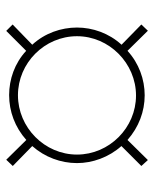

<svg xmlns="http://www.w3.org/2000/svg" viewBox="42 -628 506 631"><g transform="rotate(-90 295.5 -313.0)"><path d="M84.5 -80.5 150.5 -147.5C192.5 -110.5 244 -91 297.5 -91C349.5 -91 402.5 -110 443.5 -147.5L509.5 -80.5L530 -102L463.5 -167C501.5 -208.5 520 -262 520 -313.5C520 -365.5 501.5 -419.5 463.5 -460.5L530 -525L509 -546L443.5 -480.5C402.5 -518.5 349.5 -536.5 298 -536.5C244.5 -536.5 192.5 -517.5 150.5 -480L85.5 -546L65 -524.5L130.5 -460.5C94 -419.5 74.5 -366.5 74.5 -313.5C74.5 -262.5 93.5 -209 130.5 -167.5L65 -102ZM102.5 -313.5C102.5 -420 191.5 -507.5 297.5 -507.5C403.5 -507.5 491.5 -420 491.5 -313.5C491.5 -207.5 402.5 -119.5 296.5 -119.5C191 -119.5 102.5 -207 102.5 -313.5Z"/></g></svg>

Font: HK Grotesk ExtraLight
Style: Regular
Weight: 200
Designer: Alfredo Marco Pradil
Foundry: Hanken Design Co.
Version: Version 3.001;FEAKit 1.0